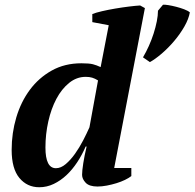

<svg xmlns="http://www.w3.org/2000/svg" viewBox="-20 -775 818 807"><path d="M215 -68Q236 -68 256.5 -85.5Q277 -103 295.5 -129Q314 -155 329.5 -185Q345 -215 356 -240L392 -437Q379 -445 367.5 -448.5Q356 -452 340 -452Q302 -452 270.5 -426.5Q239 -401 217 -359.5Q195 -318 183 -264.5Q171 -211 171 -155Q171 -68 215 -68ZM340 -159Q325 -124 304.5 -93Q284 -62 259.5 -39Q235 -16 206 -2Q177 12 145 12Q94 12 61.5 -27Q29 -66 29 -145Q29 -216 48.5 -281.5Q68 -347 105.5 -397.5Q143 -448 197.5 -478.5Q252 -509 322 -509Q355 -509 370.5 -505Q386 -501 403 -493L437 -669L368 -682V-716Q383 -722 409 -728Q435 -734 464.5 -739Q494 -744 522.5 -747.5Q551 -751 569 -752L589 -741L460 -69H532V-35Q522 -27 505.5 -19Q489 -11 469.5 -5Q450 1 429 5Q408 9 390 9Q355 9 340 -7Q325 -23 325 -40Q325 -57 330 -89Q335 -121 344 -159ZM581 -534Q594 -556 605.5 -581.5Q617 -607 625.5 -633.5Q634 -660 639 -685Q644 -710 644 -730L665 -755Q672 -756 687.5 -753.5Q703 -751 720.5 -746.5Q738 -742 754 -736Q770 -730 778 -723Q773 -695 755 -663.5Q737 -632 712 -602.5Q687 -573 659.5 -549.5Q632 -526 610 -514Z"/></svg>

Font: PT Serif
Style: Bold Italic
Weight: 700
Italic angle: -12°
Designer: A.Korolkova, O.Umpeleva, V.Yefimov
Foundry: ParaType Ltd
Version: Version 1.000W OFL